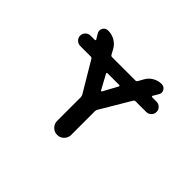

<svg xmlns="http://www.w3.org/2000/svg" viewBox="-141 -1029 1283 1283"><g transform="rotate(45 500.0 -388.0)"><path d="M434.6 -86.9V-310.5Q434.6 -320.3 429.7 -329.1L303.7 -541Q298.8 -549.8 289.1 -549.8H189.5Q169.9 -549.8 155.3 -564Q140.6 -578.1 140.6 -598.6Q140.6 -619.1 155.3 -633.3Q169.9 -647.5 189.5 -647.5H230.5Q233.4 -647.5 234.9 -650.4Q236.3 -653.3 235.4 -655.3L213.9 -691.4Q207 -702.1 207 -712.9Q207 -723.6 212.9 -734.4Q224.6 -754.9 250 -754.9Q284.2 -754.9 314 -737.8Q343.8 -720.7 360.4 -690.4L378.9 -656.2Q383.8 -647.5 393.6 -647.5H613.3Q623 -647.5 627.9 -656.2L647.5 -691.4Q663.1 -720.7 691.9 -737.8Q720.7 -754.9 753.9 -754.9Q778.3 -754.9 790 -734.4Q795.9 -724.6 795.9 -713.9Q795.9 -704.1 789.1 -693.4L766.6 -655.3Q765.6 -653.3 767.1 -650.4Q768.6 -647.5 771.5 -647.5H813.5Q833 -647.5 847.7 -633.3Q862.3 -619.1 862.3 -598.6Q862.3 -578.1 847.7 -564Q833 -549.8 813.5 -549.8H712.9Q703.1 -549.8 698.2 -541L572.3 -329.1Q567.4 -320.3 567.4 -310.5V-86.9Q567.4 -59.6 547.9 -40Q528.3 -20.5 501 -20.5Q473.6 -20.5 454.1 -40Q434.6 -59.6 434.6 -86.9ZM498 -438.5Q500 -435.5 502.9 -435.5Q505.9 -435.5 507.8 -438.5L563.5 -541Q564.5 -543 564.5 -544.4Q564.5 -545.9 563.5 -546.9Q561.5 -549.8 558.6 -549.8H447.3Q444.3 -549.8 442.4 -546.9Q441.4 -545.9 441.4 -544.4Q441.4 -543 442.4 -541Z"/></g></svg>

Font: Rounded-X Mgen+ 2m medium
Style: Regular
Weight: 500
Designer: [Source Han Sans]
Ryoko NISHIZUKA  (kana & ideographs); Paul D. Hunt (Latin, Greek & Cyrillic); Wenlong ZHANG  (bopomofo
Version: Version 1.059.20150602